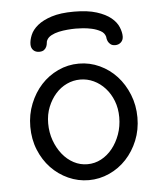

<svg xmlns="http://www.w3.org/2000/svg" viewBox="-49 -682 623 732"><g transform="rotate(-5 262.5 -316.5)"><path d="M438 -529Q438 -515 429 -506.5Q420 -498 407 -498Q396 -498 389.5 -503Q383 -508 380 -514Q377 -520 376 -525.5Q375 -531 375 -533Q371 -548 356 -556Q341 -564 323 -568Q305 -572 288 -573Q271 -574 262 -574Q248 -574 230.5 -572.5Q213 -571 197 -567.5Q181 -564 168 -557Q155 -550 150 -539Q148 -536 147.5 -529Q147 -522 144 -515Q141 -508 134.5 -503Q128 -498 116 -498Q102 -498 93.5 -506.5Q85 -515 85 -529Q85 -545 93 -564.5Q101 -584 121 -600.5Q141 -617 175 -628Q209 -639 261 -639Q313 -639 347.5 -628Q382 -617 402 -600.5Q422 -584 430 -564.5Q438 -545 438 -529ZM57 -216Q57 -263 73.5 -304Q90 -345 117.5 -375Q145 -405 182.5 -422.5Q220 -440 262 -440Q304 -440 341.5 -422.5Q379 -405 406.5 -375Q434 -345 450.5 -304Q467 -263 467 -216Q467 -169 450.5 -128.5Q434 -88 406 -58Q378 -28 340.5 -11Q303 6 262 6Q221 6 183.5 -11Q146 -28 118 -57.5Q90 -87 73.5 -127.5Q57 -168 57 -216ZM126 -223Q126 -188 137 -157.5Q148 -127 166.5 -104Q185 -81 209.5 -68Q234 -55 262 -55Q290 -55 314.5 -68Q339 -81 357.5 -104Q376 -127 387 -157.5Q398 -188 398 -223Q398 -257 387 -285.5Q376 -314 357 -335Q338 -356 313.5 -367.5Q289 -379 262 -379Q235 -379 210.5 -367.5Q186 -356 167.5 -335Q149 -314 137.5 -285.5Q126 -257 126 -223Z"/></g></svg>

Font: CMU Typewriter Custom
Style: Regular
Weight: 500
Monospace: yes
Version: Version 0.7.0